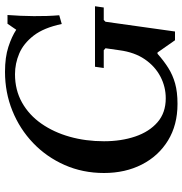

<svg xmlns="http://www.w3.org/2000/svg" viewBox="-1 -719 730 768"><g transform="rotate(-90 364.0 -335.0)"><path d="M481 -320H723L718 -285H668L661 -278L622 0H587L538 -70H533Q505 -45 476.5 -27Q448 -9 414 0.5Q380 10 333 10H332Q248 10 186 -28Q124 -66 90 -132.5Q56 -199 56 -284Q56 -369 88 -441.5Q120 -514 176 -567.5Q232 -621 305 -650.5Q378 -680 461 -680Q519 -680 560.5 -666.5Q602 -653 629 -635L653 -670H688Q684 -619 683.5 -564.5Q683 -510 687 -463L652 -453Q637 -525 605.5 -565.5Q574 -606 534 -623Q494 -640 451 -640Q388 -640 338 -612Q288 -584 253.5 -534.5Q219 -485 201 -421Q183 -357 183 -284Q183 -215 202 -159Q221 -103 259 -70Q297 -37 355 -37Q401 -37 442 -58.5Q483 -80 511 -121Q539 -162 547 -222L555 -278L547 -285H476Z"/></g></svg>

Font: Brygada 1918 SemiBold
Style: Italic
Weight: 600
Italic angle: -8°
Designer: Mateusz Machalski | Borys Kosmynka | Przemek Hoffer
Foundry: NIEPODLEGLA 2018
Version: Version 3.006